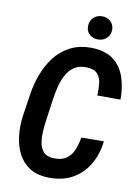

<svg xmlns="http://www.w3.org/2000/svg" viewBox="-98 -963 749 1038"><g transform="rotate(10 276.5 -444.5)"><path d="M379.9 -233.9 503.4 -235.4Q495.1 -162.6 461.9 -106.4Q428.7 -50.3 373 -19.3Q317.4 11.7 241.2 9.8Q177.7 8.3 136.7 -18.6Q95.7 -45.4 74 -89.4Q52.2 -133.3 46.6 -186.5Q41 -239.7 48.3 -293.5L66.9 -417Q75.7 -475.1 96.7 -530.3Q117.7 -585.4 152.3 -629.2Q187 -672.9 237.1 -697.8Q287.1 -722.7 353 -721.2Q427.2 -719.7 471.4 -685.8Q515.6 -651.9 534.4 -595.9Q553.2 -540 552.7 -472.7L425.3 -473.1Q427.2 -507.3 423.8 -538.8Q420.4 -570.3 402.6 -590.8Q384.8 -611.3 343.3 -612.8Q302.7 -614.3 275.9 -596.7Q249 -579.1 232.7 -549.6Q216.3 -520 207.5 -485.4Q198.7 -450.7 193.8 -418L176.3 -293Q172.4 -266.6 170.2 -233.9Q168 -201.2 172.6 -170.7Q177.2 -140.1 195.1 -119.9Q212.9 -99.6 250.5 -98.1Q294.9 -96.2 320.8 -114.3Q346.7 -132.3 359.9 -163.8Q373 -195.3 379.9 -233.9ZM311 -832.5Q310.5 -861.8 329.3 -880.4Q348.1 -898.9 376.5 -899.4Q404.3 -899.9 423.3 -882.6Q442.4 -865.2 442.9 -837.4Q442.9 -808.6 424.1 -790.5Q405.3 -772.5 377 -772Q349.6 -771.5 330.3 -788.1Q311 -804.7 311 -832.5Z"/></g></svg>

Font: Roboto Condensed SemiBold
Style: Italic
Weight: 600
Italic angle: -12°
Designer: Christian Robertson
Foundry: Google
Version: Version 3.008; 2023